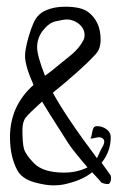

<svg xmlns="http://www.w3.org/2000/svg" viewBox="-20 -562 362 573"><path d="M269.5 -89.8Q281.2 -116.2 283.2 -119.1Q296.9 -140.6 287.1 -148.4Q282.2 -152.3 275.4 -152.3Q271.5 -152.3 263.2 -150.4Q254.9 -148.4 250 -148.4Q252.9 -153.3 254.4 -163.6Q255.9 -173.8 258.8 -179.7Q261.7 -185.5 269.5 -185.5Q285.2 -185.5 297.9 -176.3Q310.5 -167 310.5 -152.3Q310.5 -110.4 283.2 -76.2Q288.1 -69.3 297.4 -56.6Q306.6 -43.9 310.5 -38.1Q313.5 -23.4 306.6 -14.6Q302.7 -9.8 283.2 -16.6Q279.3 -21.5 274.4 -26.9Q269.5 -32.2 263.7 -38.6Q257.8 -44.9 254.9 -47.9Q227.5 -25.4 179.7 -13.7Q161.1 -8.8 139.6 -8.8Q116.2 -8.8 84 -17.6Q44.9 -28.3 31.2 -54.7Q9.8 -95.7 9.8 -152.3Q9.8 -246.1 80.1 -308.6Q54.7 -365.2 54.7 -395.5Q54.7 -413.1 64.5 -449.2Q79.1 -500 92.8 -513.7Q102.5 -525.4 117.2 -531.2Q141.6 -542 173.8 -542Q223.6 -542 244.1 -525.4Q280.3 -497.1 280.3 -444.3Q280.3 -416 265.6 -400.4Q225.6 -356.4 137.7 -285.2Q177.7 -211.9 269.5 -89.8ZM114.3 -335.9Q133.8 -349.6 154.3 -367.2Q161.1 -373 174.8 -383.8Q188.5 -394.5 196.3 -401.4Q204.1 -408.2 213.4 -418.9Q222.7 -429.7 228.5 -441.4Q232.4 -448.2 232.4 -457Q232.4 -479.5 210.9 -494.1Q195.3 -503.9 179.7 -503.9Q169.9 -503.9 144.5 -498Q125 -493.2 106.4 -468.8Q90.8 -447.3 90.8 -420.9Q90.8 -395.5 114.3 -335.9ZM105.5 -258.8Q66.4 -223.6 56.6 -210.9Q46.9 -198.2 46.9 -173.8Q46.9 -133.8 51.8 -117.2Q56.6 -100.6 80.1 -76.2Q107.4 -46.9 170.9 -46.9Q210 -46.9 241.2 -62.5Q198.2 -112.3 183.6 -134.8Q114.3 -243.2 105.5 -258.8Z"/></svg>

Font: Shelly2023
Style: Regular
Weight: 400
Version: Version 0.2